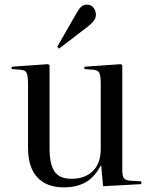

<svg xmlns="http://www.w3.org/2000/svg" viewBox="-20 -795 659 829"><path d="M256 14Q181 14 141 -29.5Q101 -73 101 -157V-432Q101 -467 95 -480Q89 -493 67 -494L30 -497L31 -507L188 -518L194 -513V-154Q194 -86 215.5 -54.5Q237 -23 289 -23Q346 -23 380.5 -56Q415 -89 415 -153V-432Q415 -467 409 -480Q403 -493 381 -494L344 -497L345 -507L502 -518L508 -513V-60Q508 -36 514.5 -26.5Q521 -17 540 -15L590 -12V0L425 9L417 -80H415Q387 -28 348 -7Q309 14 256 14ZM235 -585 227 -593 315 -746Q332 -775 354 -775Q374 -775 384 -761.5Q394 -748 394 -731Q394 -716 383.5 -703.5Q373 -691 359 -680Z"/></svg>

Font: Literata 72pt
Style: Regular
Weight: 400
Designer: Latin by Veronika Burian and Jose Scaglione. Greek by Irene Vlachou. Cyrillic by Vera Evstafieva.
Foundry: TypeTogether
Version: Version 3.002